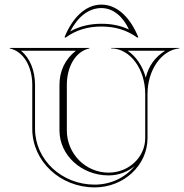

<svg xmlns="http://www.w3.org/2000/svg" viewBox="-20 -808 798 833"><path d="M420 -692.9C478.5 -692.9 528.8 -678.5 576 -644.6L580 -646.6C547.9 -726.3 492 -788 420 -788C348 -788 292.1 -726.3 260 -646.6L264 -644.6C311.2 -678.5 361.5 -692.9 420 -692.9ZM420 -704.9C370.6 -704.9 325.6 -694.4 284.8 -672C317.2 -734.5 364.2 -773 420 -773C472.8 -772.8 514.8 -733.7 539.5 -680C502.1 -697.5 463.3 -704.9 420 -704.9ZM620 -209V-400C620 -504.8 681 -591 758 -598V-600H462V-598C543.7 -598 610 -509.3 610 -400V-209C610 -126.2 538.9 -59 451.3 -59C351.2 -59 270 -141 270 -242V-440C270 -517.1 306.3 -584.5 368 -598V-600H22V-598C83.7 -584.5 120 -517.1 120 -440V-249C120 -108.5 241 5 391 5C517 5 620 -90.6 620 -209ZM564.5 -87.8C525 -38.8 461.9 -7 391 -7C247 -7 132 -115.8 132 -249V-440C132 -500.8 110.1 -557 70.6 -588H309.4C262.4 -551.2 238 -499.9 238 -440V-242C238 -134.4 333.6 -47 451.3 -47C494.5 -47 534.3 -62.5 564.5 -87.8ZM696.5 -588C652.6 -560.4 624.6 -521.7 612.5 -471.3C598.5 -522 569.5 -564.4 533.5 -588Z"/></svg>

Font: Sortefax
Style: Medium
Weight: 500
Designer: gluk
Foundry: gluk
Version: Version 0.261